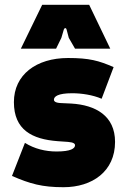

<svg xmlns="http://www.w3.org/2000/svg" viewBox="-20 -771 530 801"><path d="M245 10C365 10 460 -56 460 -179C460 -288 379 -333 277 -339L234 -341C210 -342 205 -349 205 -355C205 -368 221 -382 281 -382C320 -382 367 -375 404 -359L454 -491C392 -518 353 -529 264 -529C131 -529 38 -459 38 -345C38 -229 114 -190 221 -182L264 -179C288 -177 293 -171 293 -165C293 -152 276 -139 216 -139C170 -139 124 -150 84 -175L30 -37C106 -4 156 10 245 10ZM67 -568H214L236 -613L246 -647C249 -656 256 -656 258 -647L267 -613L293 -568H440L352 -751H156Z"/></svg>

Font: Finlandica Black
Style: Regular
Weight: 900
Designer: Niklas Ekholm, Juho Hiilivirta, Jaakko Suomalainen
Foundry: Helsinki Type Studio
Version: Version 2.000;Glyphs 3.2 (3202)